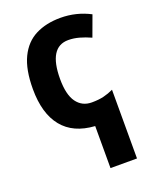

<svg xmlns="http://www.w3.org/2000/svg" viewBox="-146 -639 767 953"><g transform="rotate(-20 238.0 -163.0)"><path d="M291 -556Q374 -556 447 -518L407 -409Q376 -423 347 -431Q318 -439 290 -439Q186 -439 186 -271Q186 -188 215 -148Q244 -108 295 -108Q331 -108 358 -114.5Q385 -121 410 -133V230H270V8Q157 1 99.5 -70Q42 -141 42 -270Q42 -373 72.5 -436Q103 -499 159 -527.5Q215 -556 291 -556Z"/></g></svg>

Font: Noto Sans SemiCondensed
Style: Bold
Weight: 700
Width: 4
Designer: Monotype Design Team
Foundry: Monotype Imaging Inc.
Version: Version 2.013; ttfautohint (v1.8.4.7-5d5b)